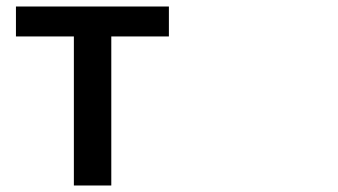

<svg xmlns="http://www.w3.org/2000/svg" viewBox="-20 -548 1040 590"><path d="M207 -436V22H322V-436H499V-528H29V-436Z"/></svg>

Font: コーポレート・ロゴ ver3 Medium
Style: Regular
Weight: 500
Designer: [KANA_main] LOGOTYPE.JP [Source Han Sans] Ryoko NISHIZUKA 西塚涼子 (kana, bopomofo & ideographs); Paul D. Hunt (Latin, Greek
Version: Version 12.001;FEAKit 1.0